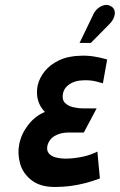

<svg xmlns="http://www.w3.org/2000/svg" viewBox="-20 -734 478 765"><path d="M390 -402 407 -497Q380 -505 354 -509Q328 -513 302 -512Q252 -511 216 -494Q180 -477 158.5 -450.5Q137 -424 130 -393Q126 -372 128 -353Q130 -334 138 -317.5Q146 -301 159 -288Q120 -272 92.5 -236.5Q65 -201 57 -161Q49 -122 60 -82.5Q71 -43 105.5 -16Q140 11 199 11Q231 11 261 7Q291 3 320 -4.5Q349 -12 378 -23L368 -130Q356 -124 341 -118.5Q326 -113 309 -109.5Q292 -106 275 -104Q258 -102 242 -102Q220 -102 201.5 -107Q183 -112 174 -123.5Q165 -135 169 -154Q172 -166 179.5 -176Q187 -186 198 -192.5Q209 -199 223 -202.5Q237 -206 252 -206H314L365 -302H312Q294 -302 273 -306.5Q252 -311 239 -324Q226 -337 231 -362Q235 -379 246 -389.5Q257 -400 271 -406Q285 -412 298 -413Q317 -415 333 -414Q349 -413 363 -409.5Q377 -406 390 -402ZM416 -638Q428 -650 433.5 -663.5Q439 -677 437 -689Q435 -701 424 -708Q410 -717 395.5 -713.5Q381 -710 370 -700.5Q359 -691 353 -679L297 -563H342Z"/></svg>

Font: Advent Pro
Style: Italic
Weight: 400
Italic angle: -12°
Designer: VivaRado, Andreas Kalpakidis
Foundry: VivaRado, Andreas Kalpakidis
Version: Version 3.000